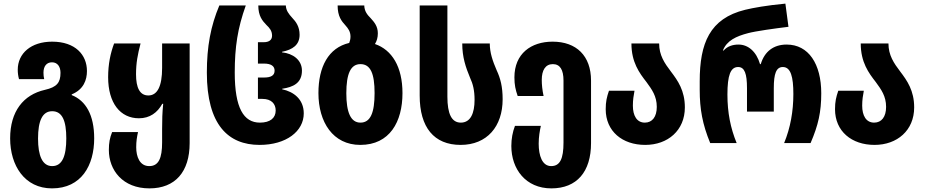

<svg xmlns="http://www.w3.org/2000/svg" viewBox="-20 -790 5108 1060"><path d="M267 250C430 250 500 122 500 -26C500 -155 454 -234 376 -265V-269C442 -296 460 -349 460 -398C460 -487 396 -560 268 -560C151 -560 78 -495 78 -405C78 -388 80 -371 85 -353H224C221 -365 220 -377 220 -389C220 -424 237 -446 267 -446C298 -446 314 -421 314 -388C314 -334 294 -309 228 -294C109 -267 36 -175 36 -26C36 124 116 250 267 250ZM268 127C214 127 190 70 190 -25C190 -123 214 -176 268 -176C324 -176 346 -123 346 -26C346 71 324 127 268 127Z M805 250C948 250 1027 158 1027 0V-550H875V-415C875 -312 848 -263 799 -263C752 -263 731 -305 731 -380C731 -442 740 -489 756 -550H610C590 -497 577 -436 577 -364C577 -221 644 -137 747 -137C807 -137 849 -168 876 -217H881C876 -168 875 -128 875 -77V-4C875 83 856 127 804 127C751 127 732 75 732 23C732 -10 736 -34 742 -61H599C586 -28 581 -2 581 38C581 150 658 250 805 250Z M1413 10C1560 10 1657 -65 1657 -164C1657 -243 1600 -284 1538 -297V-300C1598 -309 1647 -331 1647 -400C1647 -459 1597 -495 1537 -501V-504C1596 -516 1634 -542 1634 -598C1634 -643 1614 -670 1593 -692C1574 -713 1559 -732 1558 -760H1406C1406 -701 1429 -675 1451 -652C1468 -636 1482 -620 1482 -593C1482 -569 1465 -557 1436 -557H1404V-439H1437C1477 -439 1496 -425 1496 -400C1496 -374 1477 -362 1438 -362H1404V-244H1429C1479 -244 1502 -216 1502 -180C1502 -138 1471 -113 1415 -113C1325 -113 1276 -194 1276 -389C1276 -531 1292 -634 1337 -760H1191C1143 -646 1122 -533 1122 -389C1122 -101 1240 10 1413 10Z M2050 -547C2060 -563 2066 -582 2066 -606C2066 -645 2046 -668 2027 -689C2007 -709 1992 -728 1991 -760H1844C1844 -699 1866 -673 1887 -650C1902 -633 1915 -616 1915 -588C1915 -575 1912 -563 1908 -553C1793 -526 1738 -421 1738 -276C1738 -116 1818 10 1969 10C2132 10 2202 -118 2202 -276C2202 -421 2144 -515 2050 -547ZM1970 -113C1916 -113 1892 -170 1892 -275C1892 -383 1916 -436 1970 -436C2026 -436 2048 -383 2048 -276C2048 -169 2026 -113 1970 -113Z M2523 10C2669 10 2755 -92 2755 -242C2755 -311 2743 -357 2722 -402C2700 -453 2684 -499 2684 -550H2532C2532 -474 2551 -419 2575 -361C2591 -327 2600 -291 2600 -239C2600 -165 2578 -113 2524 -113C2473 -113 2450 -162 2450 -256V-760H2297V-262C2297 -87 2376 10 2523 10Z M3024 250C3165 250 3243 158 3243 0V-345C3243 -482 3162 -560 3031 -560C2912 -560 2820 -494 2820 -363C2820 -321 2826 -295 2838 -260H2981C2974 -293 2971 -322 2971 -349C2971 -402 2991 -436 3032 -436C3072 -436 3091 -405 3091 -345V-3C3091 86 3072 127 3023 127C2973 127 2954 69 2954 3C2954 -34 2960 -69 2966 -95H2823C2810 -61 2803 -24 2803 16C2803 143 2882 250 3024 250Z M3542 10C3667 10 3761 -70 3761 -197C3761 -290 3722 -345 3684 -395C3649 -441 3619 -485 3619 -550H3466C3466 -446 3510 -387 3549 -337C3579 -296 3606 -259 3606 -200C3606 -145 3581 -113 3540 -113C3496 -113 3474 -151 3474 -207C3474 -238 3478 -263 3483 -289H3342C3330 -254 3324 -229 3324 -187C3324 -65 3416 10 3542 10Z M3901 0H4047C4013 -83 3996 -168 3996 -268C3996 -374 4013 -420 4055 -420C4091 -420 4104 -383 4104 -303V-174H4252V-303C4252 -383 4265 -420 4302 -420C4346 -420 4360 -365 4360 -271C4360 -176 4344 -85 4309 0H4455C4498 -100 4514 -172 4514 -275C4514 -437 4444 -544 4323 -544C4251 -544 4201 -506 4180 -436H4176C4156 -505 4111 -544 4057 -544C4026 -544 3996 -535 3975 -511H3971C3992 -566 4045 -590 4110 -607C4151 -618 4258 -633 4333 -642L4316 -770C4211 -760 4140 -747 4094 -736C3898 -688 3843 -551 3843 -341V-293C3843 -189 3858 -104 3901 0Z M4808 10C4933 10 5027 -70 5027 -197C5027 -290 4988 -345 4950 -395C4915 -441 4885 -485 4885 -550H4732C4732 -446 4776 -387 4815 -337C4845 -296 4872 -259 4872 -200C4872 -145 4847 -113 4806 -113C4762 -113 4740 -151 4740 -207C4740 -238 4744 -263 4749 -289H4608C4596 -254 4590 -229 4590 -187C4590 -65 4682 10 4808 10Z"/></svg>

Font: Noto Sans Georgian Condensed ExtraBold
Style: Regular
Weight: 800
Width: 3
Designer: Monotype Design Team, Akaki Razmadze
Foundry: Google LLC
Version: Version 2.005